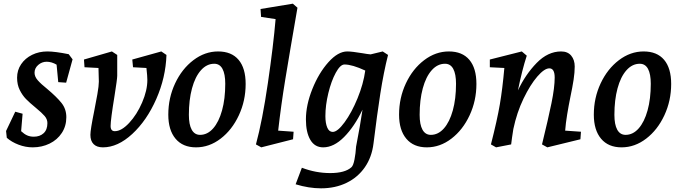

<svg xmlns="http://www.w3.org/2000/svg" viewBox="-20 -790 3704 1045"><path d="M17 -40 13 -77 63 -182 103 -171 95 -76Q112 -60 128 -53Q144 -46 164 -46Q197 -46 217.5 -65Q238 -84 238 -120Q238 -141 223 -158.5Q208 -176 174 -204Q141 -231 121.5 -251Q102 -271 87.5 -300Q73 -329 73 -367Q73 -408 95 -440.5Q117 -473 154.5 -491.5Q192 -510 238 -510Q279 -510 354 -495L375 -467L340 -340L297 -343L288 -438Q261 -454 234 -454Q208 -454 188 -436.5Q168 -419 168 -394Q168 -373 185.5 -353Q203 -333 238 -305Q288 -263 314.5 -230Q341 -197 341 -152Q341 -104 316.5 -66.5Q292 -29 250 -8.5Q208 12 158 12Q119 12 81 -2.5Q43 -17 17 -40Z M472 -56Q472 -84 493 -187Q502 -232 510 -277.5Q518 -323 518 -346L516 -420L440 -424L437 -466L589 -510L618 -491V-378Q618 -360 603 -266Q582 -138 582 -104Q582 -76 605 -76Q641 -76 683 -121Q725 -166 753.5 -232Q782 -298 782 -355Q782 -375 777 -420L704 -424L700 -466L858 -510L886 -491Q882 -368 830.5 -251Q779 -134 700 -61Q621 12 540 12Q507 12 489.5 -5.5Q472 -23 472 -56Z M896 -166Q896 -257 933 -336Q970 -415 1032.5 -462.5Q1095 -510 1167 -510Q1240 -510 1278.5 -464.5Q1317 -419 1317 -333Q1317 -242 1280 -162.5Q1243 -83 1181 -35.5Q1119 12 1047 12Q975 12 935.5 -35Q896 -82 896 -166ZM1206 -334Q1206 -387 1191 -415Q1176 -443 1146 -443Q1105 -443 1073.5 -407.5Q1042 -372 1025 -309Q1008 -246 1008 -165Q1008 -112 1023.5 -84Q1039 -56 1069 -56Q1109 -56 1140 -91Q1171 -126 1188.5 -189Q1206 -252 1206 -334Z M1480 -686 1401 -698 1398 -741 1574 -770 1599 -748Q1557 -506 1533 -359.5Q1509 -213 1494 -79L1578 -73L1575 -32L1402 12L1373 -4Q1408 -133 1438 -338Q1468 -543 1480 -686Z M1777 152Q1858 152 1893 120Q1903 111 1909.5 77.5Q1916 44 1918 8Q1941 -110 1953 -193Q1909 -101 1853 -44.5Q1797 12 1739 12Q1693 12 1669 -29Q1645 -70 1645 -140Q1645 -218 1680 -305.5Q1715 -393 1767.5 -451.5Q1820 -510 1870 -510Q1895 -510 1955 -500Q1976 -496 1997 -494L2063 -510L2092 -491Q2068 -396 2050 -280.5Q2032 -165 2013 -10Q2004 65 1966 120Q1928 175 1866.5 205Q1805 235 1727 235Q1661 235 1589 213L1623 123Q1699 152 1777 152ZM1791 -72Q1817 -72 1855.5 -124.5Q1894 -177 1926 -255Q1958 -333 1968 -406Q1897 -439 1855 -439Q1832 -439 1807.5 -394Q1783 -349 1767 -283Q1751 -217 1751 -158Q1751 -120 1761 -96Q1771 -72 1791 -72Z M2152 -166Q2152 -257 2189 -336Q2226 -415 2288.5 -462.5Q2351 -510 2423 -510Q2496 -510 2534.5 -464.5Q2573 -419 2573 -333Q2573 -242 2536 -162.5Q2499 -83 2437 -35.5Q2375 12 2303 12Q2231 12 2191.5 -35Q2152 -82 2152 -166ZM2462 -334Q2462 -387 2447 -415Q2432 -443 2402 -443Q2361 -443 2329.5 -407.5Q2298 -372 2281 -309Q2264 -246 2264 -165Q2264 -112 2279.5 -84Q2295 -56 2325 -56Q2365 -56 2396 -91Q2427 -126 2444.5 -189Q2462 -252 2462 -334Z M2725 -420 2646 -424V-466L2820 -510L2847 -487Q2821 -407 2799 -298Q2840 -385 2901 -447.5Q2962 -510 3034 -510Q3070 -510 3089 -487Q3108 -464 3108 -428Q3108 -396 3102 -356.5Q3096 -317 3084 -260Q3075 -216 3067 -167.5Q3059 -119 3056 -79L3142 -73L3139 -32L2959 12L2930 -4Q2964 -143 2981.5 -228.5Q2999 -314 2999 -368Q2999 -418 2970 -418Q2943 -418 2904.5 -373.5Q2866 -329 2829.5 -253.5Q2793 -178 2774 -88Q2766 -38 2762 -4L2680 12L2652 -4Q2686 -137 2700.5 -222Q2715 -307 2725 -420Z M3212 -166Q3212 -257 3249 -336Q3286 -415 3348.5 -462.5Q3411 -510 3483 -510Q3556 -510 3594.5 -464.5Q3633 -419 3633 -333Q3633 -242 3596 -162.5Q3559 -83 3497 -35.5Q3435 12 3363 12Q3291 12 3251.5 -35Q3212 -82 3212 -166ZM3522 -334Q3522 -387 3507 -415Q3492 -443 3462 -443Q3421 -443 3389.5 -407.5Q3358 -372 3341 -309Q3324 -246 3324 -165Q3324 -112 3339.5 -84Q3355 -56 3385 -56Q3425 -56 3456 -91Q3487 -126 3504.5 -189Q3522 -252 3522 -334Z"/></svg>

Font: Andada Pro SemiBold
Style: Italic
Weight: 600
Italic angle: -6.99998°
Designer: Carolina Giovagnoli
Foundry: Huerta Tipografica
Version: Version 3.005